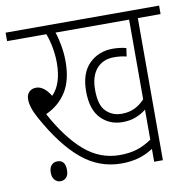

<svg xmlns="http://www.w3.org/2000/svg" viewBox="-73 -695 781 781"><g transform="rotate(-10 317.0 -305.0)"><path d="M540 -587V0H504V-53Q473 -33 441 -24.5Q409 -16 373 -16Q281 -16 208.5 -76.5Q136 -137 70 -257Q55 -284 49 -303.5Q43 -323 43 -339Q43 -358 54 -369Q65 -380 83 -380Q115 -380 142 -336Q184 -378 184 -466Q184 -496 178 -529Q172 -562 162 -587H0V-622H634V-587ZM408 -215Q440 -215 463.5 -227Q487 -239 504 -258V-587H200Q208 -565 214 -531Q220 -497 220 -465Q220 -387 189.5 -339Q159 -291 105 -267Q161 -163 225.5 -107Q290 -51 371 -51Q410 -51 440.5 -60Q471 -69 504 -91V-215Q485 -200 461 -190.5Q437 -181 406 -181Q352 -181 316.5 -218Q281 -255 281 -330Q281 -405 320 -443.5Q359 -482 417 -482Q448 -482 473 -475L468 -441Q444 -447 417 -447Q371 -447 344.5 -416.5Q318 -386 318 -329Q318 -266 344 -240.5Q370 -215 408 -215ZM82 -29Q82 -49 91.5 -59.5Q101 -70 116 -70Q149 -70 149 -29Q149 -8 139.5 2Q130 12 115 12Q102 12 92 1.5Q82 -9 82 -29Z"/></g></svg>

Font: Noto Sans Condensed ExtraLight
Style: Italic
Weight: 200
Width: 3
Italic angle: -12°
Designer: Monotype Design Team
Foundry: Monotype Imaging Inc.
Version: Version 2.013; ttfautohint (v1.8.4.7-5d5b)